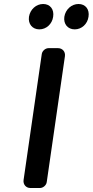

<svg xmlns="http://www.w3.org/2000/svg" viewBox="-20 -941 464 961"><path d="M196 -921C161 -921 131 -894 125 -857C120 -821 142 -794 177 -794C212 -794 241 -821 246 -857C252 -894 231 -921 196 -921ZM373 -921C338 -921 308 -894 302 -857C297 -821 319 -794 354 -794C389 -794 418 -821 423 -857C429 -894 408 -921 373 -921ZM214 -30 305 -660C308 -682 293 -700 270 -700H223C207 -700 191 -686 189 -670L98 -40C95 -18 110 0 132 0H180C196 0 212 -14 214 -30Z"/></svg>

Font: Trueno
Style: RoundIt
Weight: 400
Designer: Julieta Ulanovsky, Jasper
Foundry: Julieta Ulanovsky, Cannot Into Space Fonts
Version: Version 3.001